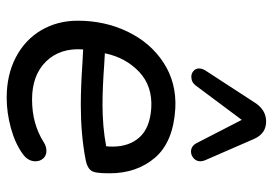

<svg xmlns="http://www.w3.org/2000/svg" viewBox="-141 -667 817 575"><g transform="rotate(90 267.5 -379.5)"><path d="M42 -204Q42 -285 75 -353.5Q108 -422 168 -461Q228 -500 305 -496Q405 -490 452 -435.5Q499 -381 499 -299Q499 -275 497 -262Q495 -245 484.5 -237.5Q474 -230 456 -227Q382 -213 295 -213Q240 -213 167 -218L128 -220Q123 -151 164 -109Q205 -67 278 -67Q351 -67 406 -102Q418 -110 432 -110Q446 -110 454.5 -100.5Q463 -91 463 -77Q463 -55 441 -39Q409 -16 363 -3.5Q317 9 273 9Q204 9 151.5 -18.5Q99 -46 70.5 -94.5Q42 -143 42 -204ZM175 -283Q243 -278 294 -278Q360 -278 418 -289Q419 -296 419 -308Q419 -358 391 -389Q363 -420 304 -424Q238 -428 195.5 -388Q153 -348 140 -287V-285ZM463 -571Q463 -559 454 -551Q445 -543 434 -543Q418 -543 409 -559L339 -695L236 -557Q226 -544 210 -544Q200 -544 192.5 -550.5Q185 -557 185 -567Q185 -576 191 -586L286 -732Q308 -768 344 -768Q380 -768 396 -732L460 -585Q463 -578 463 -571Z"/></g></svg>

Font: SN Pro
Style: Italic
Weight: 400
Italic angle: -9°
Designer: Tobias Whetton
Foundry: Supernotes
Version: Version 1.003